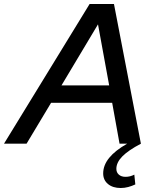

<svg xmlns="http://www.w3.org/2000/svg" viewBox="-73 -720 780 962"><path d="M-53 0 376 -700H498L633 0Q570 33 540 63.5Q510 94 510 126Q510 144 522.5 155Q535 166 556 166Q579 166 600 155L605 204Q588 212 569.5 217Q551 222 532 222Q492 222 468 202Q444 182 444 149Q444 108 474 71Q504 34 564 0H526L489 -205H183L60 0ZM235 -292H474L418 -598Z"/></svg>

Font: Red Hat Display SemiBold
Style: Italic
Weight: 600
Italic angle: -12°
Designer: Pentagram, MCKL
Foundry: Pentagram, MCKL
Version: Version 1.023